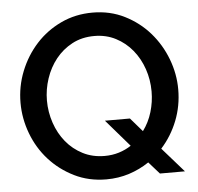

<svg xmlns="http://www.w3.org/2000/svg" viewBox="-52 -768 853 826"><g transform="rotate(-5 375.0 -355.0)"><path d="M560 -52Q520 -25 473.5 -10Q427 5 375 5Q299 5 236.5 -26Q174 -57 129 -107Q84 -157 59.5 -222Q35 -287 35 -355Q35 -426 61 -491Q87 -556 132.5 -606Q178 -656 240.5 -685.5Q303 -715 377 -715Q453 -715 515.5 -683.5Q578 -652 622.5 -601Q667 -550 691.5 -485.5Q716 -421 716 -354Q716 -283 691 -219.5Q666 -156 621 -106L714 0H606ZM376 -96Q409 -96 438 -105Q467 -114 491 -130L390 -247H498L549 -188Q575 -223 588 -266.5Q601 -310 601 -355Q601 -406 585 -452.5Q569 -499 539.5 -535Q510 -571 468.5 -592.5Q427 -614 376 -614Q322 -614 280 -591.5Q238 -569 209 -532.5Q180 -496 164.5 -449.5Q149 -403 149 -355Q149 -305 165 -258Q181 -211 210.5 -175Q240 -139 282 -117.5Q324 -96 376 -96Z"/></g></svg>

Font: Oxford Sans SemiBold
Style: Regular
Weight: 600
Designer: Matt McInerney, Pablo Impallari, Rodrigo Fuenzalida
Foundry: Matt McInerney, Pablo Impallari, Rodrigo Fuenzalida
Version: Version 3.000g; ttfautohint (v1.5) -l 8 -r 28 -G 28 -x 14 -D